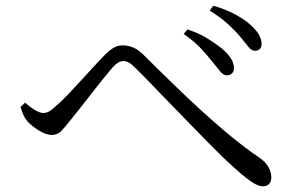

<svg xmlns="http://www.w3.org/2000/svg" viewBox="-20 -722 1040 673"><path d="M874 -544Q862 -544 851.5 -557Q841 -570 823 -592Q805 -614 778.5 -638Q752 -662 715 -685L728 -702Q772 -689 802.5 -672.5Q833 -656 851 -641Q897 -603 897 -568Q897 -557 891 -550.5Q885 -544 874 -544ZM775 -458Q763 -458 752 -471.5Q741 -485 724 -506Q706 -529 684 -552.5Q662 -576 624 -603L637 -619Q679 -605 709 -586Q739 -567 759 -551Q802 -514 800 -481Q799 -470 792.5 -464Q786 -458 775 -458ZM901 -69Q880 -69 844 -97.5Q808 -126 757 -175Q739 -193 709.5 -222.5Q680 -252 646 -287.5Q612 -323 576.5 -359Q541 -395 510 -427.5Q479 -460 456 -482Q442 -497 432 -502.5Q422 -508 412 -508Q404 -508 395 -503Q386 -498 374 -485Q362 -471 343 -447.5Q324 -424 303 -397Q282 -370 262 -344.5Q242 -319 228 -302Q210 -279 196 -264Q182 -249 161 -249Q142 -249 116.5 -264.5Q91 -280 75 -298Q67 -308 61.5 -320.5Q56 -333 52 -347L68 -362Q86 -346 103 -336Q120 -326 132 -326Q143 -326 154 -332.5Q165 -339 179 -353Q197 -368 219.5 -392Q242 -416 266 -442Q290 -468 310.5 -490.5Q331 -513 344 -526Q359 -542 375 -552.5Q391 -563 410 -563Q429 -563 448 -555Q467 -547 489 -524Q552 -461 621.5 -394.5Q691 -328 760 -269Q829 -210 891 -168Q909 -156 920 -138Q931 -120 931 -101Q931 -86 923.5 -77.5Q916 -69 901 -69Z"/></svg>

Font: Noto Serif HK ExtraLight
Style: Regular
Weight: 400
Version: Version 2.002-H1;hotconv 1.1.0;makeotfexe 2.6.0